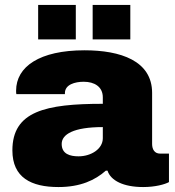

<svg xmlns="http://www.w3.org/2000/svg" viewBox="-20 -743 707 775"><path d="M134 -584H286V-723H134ZM354 -584H506V-723H354ZM216 12C305 12 364 -16 407 -54H414C427 -14 478 12 558 12C607 12 646 1 662 -8V-123H626C604 -123 594 -140 594 -162V-368C594 -498 466 -540 321 -540C140 -540 45 -474 45 -377C45 -372 45 -368 46 -363H242V-367C242 -402 283 -413 318 -413C361 -413 395 -393 395 -350V-324C164 -324 30 -294 30 -136C30 -26 106 12 216 12ZM297 -112C263 -112 229 -121 229 -162C229 -201 277 -230 395 -230V-185C395 -142 348 -112 297 -112Z"/></svg>

Font: Archivo Black
Style: Regular
Weight: 900
Designer: Hector Gatti
Foundry: Omnibus-Type
Version: Version 2.001